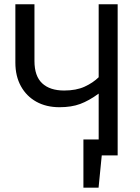

<svg xmlns="http://www.w3.org/2000/svg" viewBox="-20 -726 655 897"><path d="M369.7 -74.4H441V-288.7Q395.4 -255.4 354.6 -240.3Q313.8 -225.1 257.9 -225.1Q195.9 -225.1 149.7 -250.8Q103.6 -276.4 77.7 -323.3Q51.8 -370.3 51.8 -433.3V-706.2H141V-441Q141 -370.3 177.2 -336.7Q213.3 -303.1 279.5 -303.1Q335.9 -303.1 375.1 -321Q414.4 -339 441 -365.1V-706.2H529.7V0H455.4L440.5 150.8H369.7Z"/></svg>

Font: FiraCode Nerd Font
Style: Regular
Weight: 400
Designer: Carrois Corporate, Edenspiekermann AG, Nikita Prokopov
Foundry: Carrois Corporate, Edenspiekermann AG, Nikita Prokopov
Version: Version 6.002;Nerd Fonts 2.2.2